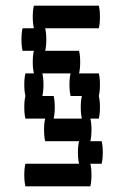

<svg xmlns="http://www.w3.org/2000/svg" viewBox="-20 -580 440 680"><path d="M340 0H300Q304 16 304 40Q304 63 300 80H70Q66 63 66 40Q66 16 70 0H260Q256 -17 256 -40Q256 -64 260 -80H140Q136 -97 136 -120Q136 -144 140 -160H70Q66 -177 66 -200Q66 -224 70 -240Q66 -257 66 -280Q66 -304 70 -320H100Q96 -337 96 -360Q96 -384 100 -400H60Q56 -417 56 -440Q56 -464 60 -480H100Q96 -497 96 -520Q96 -544 100 -560H330Q334 -544 334 -520Q334 -497 330 -480H140Q144 -464 144 -440Q144 -417 140 -400H260Q264 -384 264 -360Q264 -337 260 -320H330Q334 -304 334 -280Q334 -257 330 -240Q334 -224 334 -200Q334 -177 330 -160H300Q304 -144 304 -120Q304 -97 300 -80H340Q344 -64 344 -40Q344 -17 340 0ZM270 -160Q266 -177 266 -200Q266 -224 270 -240H230Q226 -257 226 -280Q226 -304 230 -320H130Q134 -304 134 -280Q134 -257 130 -240H170Q174 -224 174 -200Q174 -177 170 -160Z"/></svg>

Font: VT323
Style: Regular
Weight: 400
Monospace: yes
Designer: Peter Hull
Version: Version 2.000